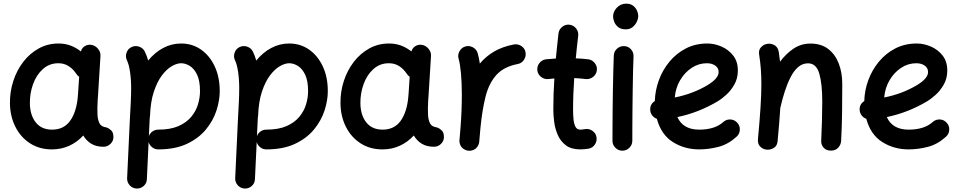

<svg xmlns="http://www.w3.org/2000/svg" viewBox="-20 -787 5370 1073"><path d="M558.1 33.2Q518.1 33.2 490.2 16.4Q462.4 -0.5 445.3 -29.8Q412.1 6.8 367.7 27.3Q323.2 47.9 270 47.9Q200.7 47.9 148.2 14.2Q95.7 -19.5 66.2 -77.9Q36.6 -136.2 35.6 -209Q34.7 -273.4 54 -333.3Q73.2 -393.1 109.6 -440.7Q146 -488.3 196.3 -516.1Q246.6 -543.9 307.1 -543.9Q343.3 -543.9 374 -532.5Q404.8 -521 432.1 -499.5Q437 -518.1 453.1 -528.6Q469.2 -539.1 489.3 -536.6Q512.2 -533.2 527.6 -514.6Q543 -496.1 541.5 -474.1L527.3 -245.6Q526.9 -236.3 525.9 -227.1Q524.4 -206.5 524.2 -182.6Q523.9 -158.7 524.9 -143.6Q526.4 -117.7 535.9 -98.1Q545.4 -78.6 575.2 -74.7Q589.4 -69.8 601.6 -58.1Q613.8 -46.4 613.8 -22Q614.3 0.5 597.7 16.8Q581.1 33.2 558.1 33.2ZM271 -62.5Q336.4 -62.5 371.6 -111.3Q406.7 -160.2 414.6 -243.7Q415 -247.6 415 -251Q415 -253.9 415.5 -256.3Q416 -258.8 416 -261.2L422.4 -357.9Q411.6 -365.2 405.3 -376Q387.7 -402.3 362.8 -418Q337.9 -433.6 306.2 -433.6Q255.9 -433.6 219.7 -401.1Q183.6 -368.7 164.8 -316.9Q146 -265.1 147 -207.5Q148.4 -142.1 180.4 -102.3Q212.4 -62.5 271 -62.5Z M743.2 266.6Q720.2 265.6 704.8 248.5Q689.5 231.4 690.4 209L706.1 -127Q709 -174.8 710.9 -216.3Q712.9 -257.8 712.9 -294.4Q712.9 -343.8 706.5 -386Q700.2 -428.2 689.5 -449.7Q679.7 -469.7 687 -491.9Q694.3 -514.2 714.8 -523.9Q734.9 -533.7 757.1 -526.4Q779.3 -519 789.1 -499Q800.3 -476.1 808.1 -448.7Q845.2 -494.1 892.1 -519Q939 -543.9 992.2 -543.9Q1054.2 -543.9 1102.8 -510.3Q1151.4 -476.6 1179.7 -416.5Q1208 -356.4 1208 -277.3Q1208 -226.1 1189.7 -169.4Q1171.4 -112.8 1130.9 -63.5Q1090.3 -14.2 1024.7 16.8Q959 47.9 864.3 47.9Q845.2 47.9 830.3 36.1Q815.4 24.4 810.5 6.8L800.8 213.9Q800.3 236.8 783.2 252.2Q766.1 267.6 743.2 266.6ZM816.4 -120.1 812 -26.4Q817.9 -42.5 832.3 -52.5Q846.7 -62.5 864.3 -62.5Q932.6 -62.5 977.8 -82.5Q1022.9 -102.5 1049.3 -134.8Q1075.7 -167 1086.7 -204.6Q1097.7 -242.2 1097.7 -277.3Q1097.7 -336.4 1081.1 -370.4Q1064.5 -404.3 1040.3 -418.9Q1016.1 -433.6 992.2 -433.6Q968.8 -433.6 940.2 -417.2Q911.6 -400.9 885 -365.7Q858.4 -330.6 839.8 -274.7Q821.3 -218.8 818.4 -139.6Q818.4 -134.3 816.9 -128.9Q816.9 -124 816.4 -120.1Z M1347.2 266.6Q1324.2 265.6 1308.8 248.5Q1293.5 231.4 1294.4 209L1310.1 -127Q1313 -174.8 1314.9 -216.3Q1316.9 -257.8 1316.9 -294.4Q1316.9 -343.8 1310.5 -386Q1304.2 -428.2 1293.5 -449.7Q1283.7 -469.7 1291 -491.9Q1298.3 -514.2 1318.8 -523.9Q1338.9 -533.7 1361.1 -526.4Q1383.3 -519 1393.1 -499Q1404.3 -476.1 1412.1 -448.7Q1449.2 -494.1 1496.1 -519Q1543 -543.9 1596.2 -543.9Q1658.2 -543.9 1706.8 -510.3Q1755.4 -476.6 1783.7 -416.5Q1812 -356.4 1812 -277.3Q1812 -226.1 1793.7 -169.4Q1775.4 -112.8 1734.9 -63.5Q1694.3 -14.2 1628.7 16.8Q1563 47.9 1468.3 47.9Q1449.2 47.9 1434.3 36.1Q1419.4 24.4 1414.6 6.8L1404.8 213.9Q1404.3 236.8 1387.2 252.2Q1370.1 267.6 1347.2 266.6ZM1420.4 -120.1 1416 -26.4Q1421.9 -42.5 1436.3 -52.5Q1450.7 -62.5 1468.3 -62.5Q1536.6 -62.5 1581.8 -82.5Q1627 -102.5 1653.3 -134.8Q1679.7 -167 1690.7 -204.6Q1701.7 -242.2 1701.7 -277.3Q1701.7 -336.4 1685.1 -370.4Q1668.5 -404.3 1644.3 -418.9Q1620.1 -433.6 1596.2 -433.6Q1572.8 -433.6 1544.2 -417.2Q1515.6 -400.9 1489 -365.7Q1462.4 -330.6 1443.8 -274.7Q1425.3 -218.8 1422.4 -139.6Q1422.4 -134.3 1420.9 -128.9Q1420.9 -124 1420.4 -120.1Z M2405.3 33.2Q2365.2 33.2 2337.4 16.4Q2309.6 -0.5 2292.5 -29.8Q2259.3 6.8 2214.8 27.3Q2170.4 47.9 2117.2 47.9Q2047.9 47.9 1995.4 14.2Q1942.9 -19.5 1913.3 -77.9Q1883.8 -136.2 1882.8 -209Q1881.8 -273.4 1901.1 -333.3Q1920.4 -393.1 1956.8 -440.7Q1993.2 -488.3 2043.5 -516.1Q2093.8 -543.9 2154.3 -543.9Q2190.4 -543.9 2221.2 -532.5Q2252 -521 2279.3 -499.5Q2284.2 -518.1 2300.3 -528.6Q2316.4 -539.1 2336.4 -536.6Q2359.4 -533.2 2374.8 -514.6Q2390.1 -496.1 2388.7 -474.1L2374.5 -245.6Q2374 -236.3 2373 -227.1Q2371.6 -206.5 2371.3 -182.6Q2371.1 -158.7 2372.1 -143.6Q2373.5 -117.7 2383.1 -98.1Q2392.6 -78.6 2422.4 -74.7Q2436.5 -69.8 2448.7 -58.1Q2460.9 -46.4 2460.9 -22Q2461.4 0.5 2444.8 16.8Q2428.2 33.2 2405.3 33.2ZM2118.2 -62.5Q2183.6 -62.5 2218.8 -111.3Q2253.9 -160.2 2261.7 -243.7Q2262.2 -247.6 2262.2 -251Q2262.2 -253.9 2262.7 -256.3Q2263.2 -258.8 2263.2 -261.2L2269.5 -357.9Q2258.8 -365.2 2252.4 -376Q2234.9 -402.3 2210 -418Q2185.1 -433.6 2153.3 -433.6Q2103 -433.6 2066.9 -401.1Q2030.8 -368.7 2012 -316.9Q1993.2 -265.1 1994.1 -207.5Q1995.6 -142.1 2027.6 -102.3Q2059.6 -62.5 2118.2 -62.5Z M2597.7 55.2Q2590.3 54.7 2583.5 51.8Q2583 51.8 2582.5 51.8Q2582 51.3 2581.5 51.3Q2554.7 40 2548.8 12.2Q2548.8 11.7 2548.8 11.2Q2548.3 10.7 2548.3 10.3Q2546.9 2.4 2547.9 -5.4Q2547.9 -7.8 2548.3 -9.8Q2549.8 -25.9 2551 -42Q2552.2 -58.1 2553.7 -74.7Q2557.1 -117.2 2559.1 -165Q2561 -212.9 2561 -259.8Q2561 -321.8 2556.2 -376.2Q2551.3 -430.7 2543 -458.5Q2536.6 -480 2547.9 -500.5Q2559.1 -521 2580.6 -527.3Q2602.1 -533.7 2622.6 -522.7Q2643.1 -511.7 2649.4 -490.2Q2656.7 -464.8 2661.6 -431.6Q2693.8 -470.7 2740.2 -498.3Q2786.6 -525.9 2851.6 -538.6Q2874 -542.5 2893.6 -529.8Q2913.1 -517.1 2917 -494.6Q2920.9 -472.2 2908.2 -452.6Q2895.5 -433.1 2873 -429.2Q2795.4 -414.1 2753.9 -367.9Q2712.4 -321.8 2693.6 -247.3Q2674.8 -172.9 2665 -72.3Q2662.1 -30.3 2658.2 5.4Q2657.7 12.7 2654.8 19.5Q2654.8 20 2654.8 20.5Q2654.3 21 2654.3 21.5Q2643.1 48.3 2615.2 54.2Q2614.7 54.2 2614.3 54.2Q2613.8 54.7 2613.3 54.7Q2605.5 56.2 2597.7 55.2Z M3315.4 -393.6Q3312.5 -371.1 3294.2 -356.9Q3275.9 -342.8 3253.4 -345.2Q3223.1 -349.1 3189 -350.6Q3186 -306.6 3184.3 -262.2Q3182.6 -217.8 3182.6 -173.3Q3182.6 -146 3185.1 -120.4Q3187.5 -94.7 3196 -78.6Q3204.6 -62.5 3222.7 -62.5Q3234.4 -62.5 3249 -65.4Q3271.5 -69.3 3290.5 -56.2Q3309.6 -43 3313.5 -21Q3317.4 1.5 3304.4 20.8Q3291.5 40 3269 43.9Q3256.8 45.9 3245.1 46.9Q3233.4 47.9 3222.7 47.9Q3171.9 47.9 3141.8 24.7Q3111.8 1.5 3096.7 -33.9Q3081.5 -69.3 3076.9 -106.9Q3072.3 -144.5 3072.3 -173.3Q3072.3 -217.8 3073.7 -261.5Q3075.2 -305.2 3078.1 -348.6Q3061 -347.2 3044.9 -345.2Q3022.5 -342.8 3004.2 -356.9Q2985.8 -371.1 2982.9 -393.6Q2980.5 -416.5 2994.6 -434.6Q3008.8 -452.6 3031.2 -455.6Q3058.6 -458.5 3086.4 -460Q3089.8 -495.1 3093.5 -530.3Q3097.2 -565.4 3101.1 -600.1Q3104 -623 3122.1 -637.2Q3140.1 -651.4 3162.6 -648.9Q3185.5 -646 3199.7 -627.9Q3213.9 -609.9 3211.4 -587.4Q3207.5 -555.7 3204.1 -524.2Q3200.7 -492.7 3197.8 -460.9Q3234.4 -459.5 3267.6 -455.6Q3290 -452.6 3304.2 -434.3Q3318.4 -416 3315.4 -393.6Z M3406.2 -694.8Q3406.2 -722.2 3427.7 -744.4Q3449.2 -766.6 3479.5 -766.6Q3503.9 -766.6 3518.8 -754.6Q3533.7 -742.7 3540.3 -726.8Q3546.9 -710.9 3546.9 -698.2Q3546.9 -683.1 3538.8 -665.5Q3530.8 -647.9 3515.4 -635.5Q3500 -623 3477.1 -623Q3450.2 -623 3434.6 -635.7Q3418.9 -648.4 3412.6 -665.3Q3406.2 -682.1 3406.2 -694.8ZM3467.8 -529.3Q3490.7 -528.8 3506.1 -511.7Q3521.5 -494.6 3520.5 -471.7Q3519 -438 3517.8 -389.6Q3516.6 -341.3 3515.9 -286.6Q3515.1 -231.9 3514.6 -177.7Q3514.2 -123.5 3513.9 -77.1Q3513.7 -30.8 3513.7 0Q3513.7 22.5 3497.3 38.8Q3481 55.2 3458 55.2Q3435.5 55.2 3419.2 38.8Q3402.8 22.5 3402.8 0Q3402.8 -30.8 3403.1 -77.4Q3403.3 -124 3403.8 -178.5Q3404.3 -232.9 3405.3 -288.1Q3406.2 -343.3 3407.5 -392.3Q3408.7 -441.4 3410.2 -476.6Q3411.1 -499.5 3428.2 -514.9Q3445.3 -530.3 3467.8 -529.3Z M4096.2 -22.9Q4049.8 19.5 3995.1 33.7Q3940.4 47.9 3887.7 47.9Q3805.2 47.9 3740 6.6Q3674.8 -34.7 3650.9 -123Q3635.7 -128.4 3625.2 -141.6Q3614.7 -154.8 3613.8 -171.9Q3611.8 -204.6 3639.6 -222.2Q3641.1 -281.7 3662.1 -338.9Q3683.1 -396 3721.4 -442.4Q3759.8 -488.8 3813.2 -516.4Q3866.7 -543.9 3933.1 -543.9Q3971.7 -543.9 4011 -527.3Q4050.3 -510.7 4076.9 -477.3Q4103.5 -443.8 4103.5 -393.1Q4103.5 -348.1 4083.5 -313.7Q4063.5 -279.3 4037.4 -256.1Q4011.2 -232.9 3993.2 -222.2Q3884.3 -157.2 3765.6 -132.8Q3796.9 -62.5 3887.7 -62.5Q3974.6 -62.5 4022 -105Q4039.1 -120.6 4062 -119.4Q4085 -118.2 4100.1 -101.1Q4115.7 -84.5 4114.5 -61.3Q4113.3 -38.1 4096.2 -22.9ZM3930.2 -433.6Q3884.8 -433.6 3845.7 -408Q3806.6 -382.3 3781 -338.9Q3755.4 -295.4 3751 -242.2Q3800.3 -252 3845.9 -269Q3891.6 -286.1 3932.1 -310.1Q3996.1 -348.1 3996.1 -384.3Q3996.1 -407.2 3977.3 -420.4Q3958.5 -433.6 3930.2 -433.6Z M4215.8 -9.3Q4225.6 -113.8 4230.2 -187Q4234.9 -260.3 4234.9 -315.9Q4234.9 -362.8 4231.9 -401.9Q4229 -440.9 4222.7 -480.5Q4218.3 -505.9 4231.4 -521.2Q4244.6 -536.6 4263.2 -541Q4284.7 -546.4 4305.9 -535.9Q4327.1 -525.4 4332 -497.6Q4336.4 -469.2 4339.4 -442.4Q4372.1 -486.3 4414.3 -514.9Q4456.5 -543.5 4509.3 -543.5Q4569.3 -543.5 4608.6 -513.2Q4647.9 -482.9 4667.5 -431.9Q4687 -380.9 4687 -319.3Q4687 -241.7 4686 -161.6Q4685.1 -81.5 4680.7 0.5Q4679.7 21 4664.8 37.8Q4649.9 54.7 4624 54.7Q4597.2 54.7 4582.8 38.3Q4568.4 22 4569.3 0.5Q4572.3 -61.5 4573.7 -115.5Q4575.2 -169.4 4575.2 -220.7Q4575.2 -318.4 4558.6 -375.7Q4542 -433.1 4495.6 -433.1Q4464.4 -433.1 4440.2 -411.9Q4416 -390.6 4397.7 -354.7Q4379.4 -318.8 4365.5 -275.1Q4351.6 -231.4 4341.3 -186L4340.8 -184.6Q4338.4 -144.5 4334.5 -98.6Q4330.6 -52.7 4325.7 1.5Q4323.7 27.8 4304.7 39.6Q4285.6 51.3 4264.2 49.3Q4244.1 47.4 4228.8 32.5Q4213.4 17.6 4215.8 -9.3Z M5266.6 -22.9Q5220.2 19.5 5165.5 33.7Q5110.8 47.9 5058.1 47.9Q4975.6 47.9 4910.4 6.6Q4845.2 -34.7 4821.3 -123Q4806.2 -128.4 4795.7 -141.6Q4785.2 -154.8 4784.2 -171.9Q4782.2 -204.6 4810.1 -222.2Q4811.5 -281.7 4832.5 -338.9Q4853.5 -396 4891.8 -442.4Q4930.2 -488.8 4983.6 -516.4Q5037.1 -543.9 5103.5 -543.9Q5142.1 -543.9 5181.4 -527.3Q5220.7 -510.7 5247.3 -477.3Q5273.9 -443.8 5273.9 -393.1Q5273.9 -348.1 5253.9 -313.7Q5233.9 -279.3 5207.8 -256.1Q5181.6 -232.9 5163.6 -222.2Q5054.7 -157.2 4936 -132.8Q4967.3 -62.5 5058.1 -62.5Q5145 -62.5 5192.4 -105Q5209.5 -120.6 5232.4 -119.4Q5255.4 -118.2 5270.5 -101.1Q5286.1 -84.5 5284.9 -61.3Q5283.7 -38.1 5266.6 -22.9ZM5100.6 -433.6Q5055.2 -433.6 5016.1 -408Q4977.1 -382.3 4951.4 -338.9Q4925.8 -295.4 4921.4 -242.2Q4970.7 -252 5016.4 -269Q5062 -286.1 5102.5 -310.1Q5166.5 -348.1 5166.5 -384.3Q5166.5 -407.2 5147.7 -420.4Q5128.9 -433.6 5100.6 -433.6Z"/></svg>

Font: Mikhak SemiBold
Style: Regular
Weight: 600
Designer: Amin Abedi
Version: Version 3.3